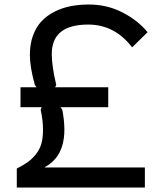

<svg xmlns="http://www.w3.org/2000/svg" viewBox="-20 -840 751 860"><path d="M641.1 -695.8 571.8 -627.9Q493.7 -730 375 -730Q211.9 -730 211.9 -598.1Q211.9 -543.5 231.9 -460L227.1 -449.2H464.8V-359.9H251L258.8 -349.1Q297.4 -153.8 181.2 -91.8V-89.8H628.9V0H55.2V-85Q85 -100.1 104.7 -114.3Q124.5 -128.4 141.6 -150.1Q158.7 -171.9 165.8 -198.2Q172.9 -224.6 172.6 -262.5Q172.4 -300.3 162.1 -349.1L167 -359.9H71.8V-449.2H144L136.2 -459Q113.8 -540 113.8 -594.2Q113.8 -641.6 127.4 -679.7Q141.1 -717.8 165 -743.7Q189 -769.5 222.7 -786.9Q256.3 -804.2 294.9 -812Q333.5 -819.8 377.9 -819.8Q459 -819.8 527.8 -784.7Q596.7 -749.5 641.1 -695.8Z"/></svg>

Font: Sinkin Sans 400 Regular
Style: Regular
Weight: 400
Designer: Keith Bates
Foundry: K-Type
Version: Sinkin Sans (version 1.0)  by Keith Bates   •   © 2014   www